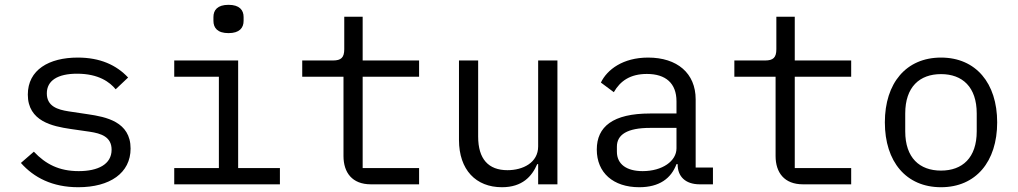

<svg xmlns="http://www.w3.org/2000/svg" viewBox="-20 -768 4241 800"><path d="M306.1 12.1C437.9 12.1 524.1 -46.9 524.1 -149.1C524.1 -261 421.2 -280.9 346.9 -291.9L266 -304C220.2 -311.1 175.1 -324.9 175.1 -378.9C175.1 -432.2 220.2 -460.9 301.1 -460.9C392 -460.9 437.9 -425.1 462 -396L513.8 -445C464.8 -497.2 397 -528.1 304 -528.1C183.9 -528.1 95.9 -476.9 95.9 -373.9C95.9 -262.1 199.9 -241.8 273.1 -230.8L354 -219.1C400.9 -212 445 -198.2 445 -144.2C445 -83.1 388.1 -55 307.9 -55C225.9 -55 170.1 -84.2 121.1 -136L67.1 -89.1C121.1 -28.1 198.2 12.1 306.1 12.1Z M932.2 -630C978 -630 995 -652 995 -681.1V-697.1C995 -725.9 978 -747.9 932.2 -747.9C886 -747.9 869.3 -725.9 869.3 -697.1V-681.1C869.3 -652 886 -630 932.2 -630ZM706 0H1146.3V-67.8H972.3V-516H706V-448.2H892V-67.8H706Z M1525.2 0H1726.2V-67.8H1491.1V-448.2H1726.2V-516H1491.1V-698.2H1414.4V-562.9C1414.4 -528.1 1401.3 -516 1367.2 -516H1239.3V-448.2H1411.2V-117.9C1411.2 -49 1447.4 0 1525.2 0Z M2222.3 0H2302.6V-516H2222.3V-158C2222.3 -89.8 2158.4 -58.9 2094.5 -58.9C2015.3 -58.9 1972.3 -105.1 1972.3 -198.9V-516H1892.4V-185C1892.4 -60 1963.4 12.1 2071.4 12.1C2156.2 12.1 2196.4 -33 2218.4 -84.2H2222.3Z M2895.6 0H2950.6V-70H2878.6V-354C2878.6 -463.1 2801.5 -528.1 2680.4 -528.1C2575.6 -528.1 2509.6 -478 2483.7 -424L2537.6 -383.9C2564.6 -431.1 2606.5 -459.9 2675.4 -459.9C2753.6 -459.9 2798.7 -421.2 2798.7 -345.9V-295.1H2688.6C2533.7 -295.1 2466.6 -240.1 2466.6 -144.9C2466.6 -47.9 2535.5 12.1 2643.5 12.1C2727.6 12.1 2776.6 -24.9 2798.7 -84.2H2803.6V-82C2803.6 -34.1 2834.5 0 2895.6 0ZM2550.4 -136V-157C2550.4 -207 2593.4 -235.1 2688.6 -235.1H2798.7V-149.9C2798.7 -96.9 2739.7 -55 2657.7 -55C2591.6 -55 2550.4 -83.1 2550.4 -136Z M3325.6 0H3526.6V-67.8H3291.5V-448.2H3526.6V-516H3291.5V-698.2H3214.8V-562.9C3214.8 -528.1 3201.7 -516 3167.6 -516H3039.8V-448.2H3211.6V-117.9C3211.6 -49 3247.9 0 3325.6 0Z M3900.9 12.1C4045.8 12.1 4134.9 -94.1 4134.9 -258.2C4134.9 -421.9 4045.8 -528.1 3900.9 -528.1C3755.7 -528.1 3666.9 -421.9 3666.9 -258.2C3666.9 -94.1 3755.7 12.1 3900.9 12.1ZM3751.8 -220.9V-295.1C3751.8 -405.9 3811.8 -459.2 3900.9 -459.2C3989.7 -459.2 4049.7 -405.9 4049.7 -295.1V-220.9C4049.7 -110.1 3989.7 -57.2 3900.9 -57.2C3811.8 -57.2 3751.8 -110.1 3751.8 -220.9Z"/></svg>

Font: Margiela Mono
Style: Regular
Weight: 400
Designer: Mike Abbink, Paul van der Laan, Pieter van Rosmalen
Foundry: Bold Monday
Version: Version 2.003 2021